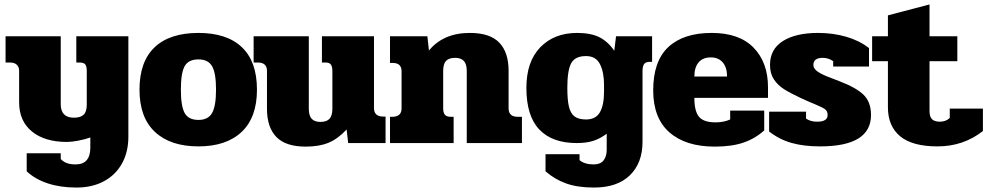

<svg xmlns="http://www.w3.org/2000/svg" viewBox="-20 -643 4438 863"><path d="M100 127V46H253V72Q266 85 281.5 90.5Q297 96 320 96Q386 96 386 20V-25Q360 -16 330.5 -10.5Q301 -5 281 -5Q181 -5 123.5 -52Q66 -99 66 -183V-324Q66 -342 55.5 -352Q45 -362 24 -362H5V-480H253V-175Q253 -114 312 -114Q342 -114 356 -127.5Q370 -141 370 -172V-324Q370 -344 363.5 -353Q357 -362 337 -362H323V-480H557V-29Q557 40 528.5 91.5Q500 143 447.5 171.5Q395 200 323 200Q251 200 194 181Q137 162 100 127Z M607 -240Q607 -366 675 -430.5Q743 -495 872 -495Q1000 -495 1067.5 -430.5Q1135 -366 1135 -240Q1135 -115 1066 -50Q997 15 872 15Q746 15 676.5 -50Q607 -115 607 -240ZM951 -240Q951 -314 933.5 -345Q916 -376 872 -376Q827 -376 810 -345.5Q793 -315 793 -240Q793 -166 810 -135Q827 -104 872 -104Q916 -104 933.5 -135.5Q951 -167 951 -240Z M1180 -154V-324Q1180 -362 1139 -362H1120V-480H1368V-155Q1368 -123 1381 -109Q1394 -95 1420 -95Q1448 -95 1461 -109Q1474 -123 1474 -155V-324Q1474 -343 1467.5 -352.5Q1461 -362 1443 -362H1427V-480H1661V-157Q1661 -119 1703 -119H1713V0H1545L1538 -61Q1499 -19 1457 -1.5Q1415 16 1354 16Q1264 16 1222 -27.5Q1180 -71 1180 -154Z M1733 -118H1743Q1785 -118 1785 -156V-322Q1785 -360 1746 -360H1733V-480H1901L1908 -416Q1973 -495 2092 -495Q2182 -495 2224 -451.5Q2266 -408 2266 -325V-156Q2266 -118 2307 -118H2326V0H2078V-324Q2078 -355 2065 -369Q2052 -383 2026 -383Q1998 -383 1985 -369.5Q1972 -356 1972 -324V-156Q1972 -137 1979.5 -127.5Q1987 -118 2006 -118H2019V0H1733Z M2432 127V50H2585V77Q2608 96 2648 96Q2679 96 2693 78Q2707 60 2707 30V-42Q2678 -20 2647 -10Q2616 0 2572 0Q2462 0 2404 -61Q2346 -122 2346 -248Q2346 -366 2408.5 -430.5Q2471 -495 2574 -495Q2635 -495 2673.5 -476Q2712 -457 2741 -415L2749 -480H2911V-365H2901Q2882 -365 2875 -355Q2868 -345 2868 -323V-5Q2868 89 2811.5 144.5Q2755 200 2650 200Q2576 200 2524.5 181.5Q2473 163 2432 127ZM2695 -231V-262Q2695 -319 2676.5 -355Q2658 -391 2614 -391Q2565 -391 2547.5 -359Q2530 -327 2530 -248Q2530 -195 2537 -164.5Q2544 -134 2562 -120Q2580 -106 2614 -106Q2658 -106 2676.5 -138.5Q2695 -171 2695 -231Z M2916 -237Q2916 -368 2984 -431.5Q3052 -495 3179 -495Q3303 -495 3367.5 -428.5Q3432 -362 3432 -251V-203H3101Q3101 -143 3122 -118Q3143 -93 3196 -93Q3233 -93 3262 -106V-146H3415V-57Q3376 -21 3323 -2.5Q3270 16 3193 16Q3062 16 2989 -48Q2916 -112 2916 -237ZM3248 -299Q3248 -340 3228.5 -362.5Q3209 -385 3175 -385Q3139 -385 3120 -362.5Q3101 -340 3101 -299Z M3437 -52V-141H3603V-110Q3623 -96 3653 -96Q3700 -96 3700 -126Q3700 -143 3689 -151.5Q3678 -160 3642 -175Q3624 -182 3582 -201Q3533 -224 3505 -241.5Q3477 -259 3459 -285.5Q3441 -312 3441 -351Q3441 -422 3499 -458.5Q3557 -495 3657 -495Q3724 -495 3783 -478Q3842 -461 3886 -427V-344H3725V-368Q3704 -383 3678 -383Q3636 -383 3636 -351Q3636 -336 3651.5 -324Q3667 -312 3695 -300.5Q3723 -289 3753 -278Q3829 -249 3862 -216.5Q3895 -184 3895 -126Q3895 15 3666 15Q3593 15 3538 -0.5Q3483 -16 3437 -52Z M3971 -161V-368H3900V-480H3971V-574L4158 -623V-480H4283V-368H4158V-144Q4158 -118 4169.5 -107Q4181 -96 4204 -96Q4232 -96 4249 -113V-155H4398V-54Q4310 15 4194 15Q4081 15 4026 -30.5Q3971 -76 3971 -161Z"/></svg>

Font: Pridi
Style: Bold
Weight: 700
Designer: Katatrad Team
Foundry: CadsonDemak
Version: Version 1.001